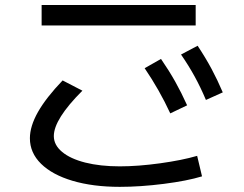

<svg xmlns="http://www.w3.org/2000/svg" viewBox="-20 -724 978 768"><path d="M99.6 -170.9Q99.6 -219.2 132.1 -276.4Q164.6 -333.5 230.5 -402.3L309.6 -361.3Q195.3 -247.1 195.3 -179.7Q195.3 -144 228.3 -116.5Q261.2 -88.9 321 -73.7Q380.9 -58.6 459 -58.6Q532.2 -58.6 620.4 -70.8Q708.5 -83 768.6 -100.6L788.1 -18.6Q729 -0.5 635 11.5Q541 23.4 459 23.4Q352.1 23.4 270.5 -0.7Q189 -24.9 144.3 -68.8Q99.6 -112.8 99.6 -170.9ZM146.5 -704.1H762.7V-622.1H146.5ZM558.6 -451.2 624 -488.3Q656.2 -441.4 680.9 -397.5Q705.6 -353.5 728.5 -302.7L661.1 -270.5Q617.7 -364.3 558.6 -451.2ZM704.1 -505.9 770.5 -541Q802.2 -493.2 826.2 -448.5Q850.1 -403.8 871.1 -354.5L803.7 -324.2Q782.7 -374 758.8 -417.7Q734.9 -461.4 704.1 -505.9Z"/></svg>

Font: Pretendard JP Medium
Style: Regular
Weight: 500
Designer: Base glyphs from Inter by Rasmus Andersson; Hangeul glyphs from Noto Sans CJK(Source Han Sans) by Jang Soo-young and Kan
Foundry: Kil Hyung-jin
Version: Version 1.309